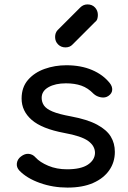

<svg xmlns="http://www.w3.org/2000/svg" viewBox="-20 -847 582 871"><path d="M286 4Q220 4 161 -17Q102 -38 68 -73Q54 -88 56.5 -106.5Q59 -125 75 -137Q93 -151 111 -149Q129 -147 141 -133Q161 -111 199 -95Q237 -79 284 -79Q347 -79 378.5 -100Q410 -121 411 -153Q411 -185 380 -207.5Q349 -230 271 -244Q170 -263 124 -303Q78 -343 78 -400Q78 -451 107 -484.5Q136 -518 182.5 -534.5Q229 -551 281 -551Q347 -551 397.5 -529.5Q448 -508 478 -470Q490 -455 489 -439Q488 -423 472 -412Q458 -402 438 -405.5Q418 -409 404 -422Q379 -448 349 -458.5Q319 -469 279 -469Q231 -469 200 -451.5Q169 -434 169 -403Q169 -384 179.5 -368.5Q190 -353 218.5 -341Q247 -329 302 -319Q377 -305 420.5 -281.5Q464 -258 482.5 -227.5Q501 -197 501 -158Q501 -111 475.5 -74.5Q450 -38 402.5 -17Q355 4 286 4ZM277 -632Q257 -632 243.5 -645.5Q230 -659 230 -679Q230 -698 241 -710L344 -813Q358 -827 377 -827Q398 -827 411 -813Q424 -799 424 -779Q424 -770 421.5 -761.5Q419 -753 411 -747L309 -645Q297 -632 277 -632Z"/></svg>

Font: Comfortaa SemiBold
Style: Regular
Weight: 600
Designer: Johan Aakerlund
Foundry: Johan Aakerlund
Version: Version 3.104; ttfautohint (v1.8.1.43-b0c9)